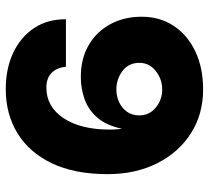

<svg xmlns="http://www.w3.org/2000/svg" viewBox="-50 -676 742 683"><g transform="rotate(-90 321.5 -335.0)"><path d="M344 16Q256.5 16 188.5 -27.2Q120.5 -70.5 81.8 -147.2Q43 -224 43 -323.5Q43 -441.5 81.8 -522.2Q120.5 -603 188.8 -644.5Q257 -686 345 -686Q418.5 -686 474.8 -659.5Q531 -633 562.8 -585Q594.5 -537 594 -472H425Q422 -504.5 403.2 -523Q384.5 -541.5 351 -541.5Q283 -541.5 242.2 -480.5Q201.5 -419.5 201.5 -315.5Q201.5 -304.5 202.2 -293.8Q203 -283 204.5 -272.5Q216.5 -329 244.5 -360.8Q272.5 -392.5 310.2 -405.8Q348 -419 389 -419Q454 -419 502 -391Q550 -363 576.5 -314Q603 -265 603 -202.5Q603 -137.5 570.2 -88.2Q537.5 -39 479.2 -11.5Q421 16 344 16ZM344 -129.5Q381 -129.5 410 -152.5Q439 -175.5 439 -210.5Q439 -249 410 -270.8Q381 -292.5 344 -292.5Q320 -292.5 299 -282.8Q278 -273 265 -254.8Q252 -236.5 252 -210.5Q252 -175.5 279.8 -152.5Q307.5 -129.5 344 -129.5Z"/></g></svg>

Font: Karla ExtraBold
Style: Regular
Weight: 800
Designer: Jonathan Pinhorn
Version: Version 2.001